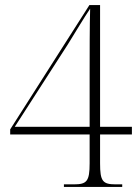

<svg xmlns="http://www.w3.org/2000/svg" viewBox="-20 -734 551 754"><path d="M231 0H460V-10H435C383 -10 373 -22 373 -93V-206H498V-236H373V-714H331L20 -226V-206H332V-93C332 -22 321 -10 270 -10H231ZM38 -236 246 -559C272 -601 311 -666 334 -700C332 -638 332 -518 332 -447V-236Z"/></svg>

Font: Noto Serif Display SemiCondensed ExtraLight
Style: Regular
Weight: 200
Width: 4
Designer: Monotype Design Team
Foundry: Monotype Imaging Inc.
Version: Version 2.009